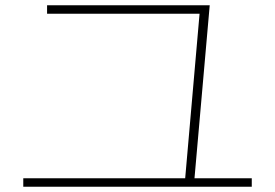

<svg xmlns="http://www.w3.org/2000/svg" viewBox="-20 -723 1040 726"><path d="M679 -35 736 -687 752 -671H158V-703H773L714 -33ZM68 -17V-49H932V-17Z"/></svg>

Font: M PLUS 1 Thin ExtraLight
Style: Regular
Weight: 250
Version: Version 1.001